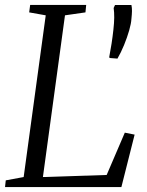

<svg xmlns="http://www.w3.org/2000/svg" viewBox="-26 -763 601 783"><path d="M-5.5 0 -2.5 -27.5 70.5 -41 160.5 -700.5 93 -712.5 97 -743H325.5L322.5 -712.5L239 -700.5L149 -41L409 -49.5L483 -222L523 -214L469 0ZM453 -524 421 -526.5 419.5 -530.5Q424.5 -556 429 -585.2Q433.5 -614.5 436.5 -642.5Q439.5 -669 439.8 -691Q440 -713 437.5 -730.5L443 -742.5H510Q512.5 -730.5 512.2 -718Q512 -705.5 510 -686.5Q509 -667.5 500.8 -638.8Q492.5 -610 480 -579.5Q467.5 -549 453 -524Z"/></svg>

Font: Merriweather 72pt Light
Style: Italic
Weight: 300
Italic angle: -7.8°
Version: Version 2.101